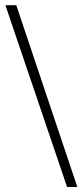

<svg xmlns="http://www.w3.org/2000/svg" viewBox="-20 -715 322 749"><path d="M241.7 14.6 1 -694.8H43.5L281.7 14.6Z"/></svg>

Font: Doulos SIL Eur
Style: Regular
Weight: 400
Designer: Walt Agee, Victor Gaultney, Peter Martin, Debbi Hosken, Becca Hirsbrunner
Foundry: SIL International
Version: Version 5.000